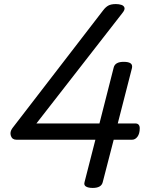

<svg xmlns="http://www.w3.org/2000/svg" viewBox="-20 -910 715 944"><path d="M436 14Q414 14 402.5 7Q391 0 396 -16L449 -223H61Q40 -223 33.5 -242Q27 -261 41 -280L487 -859Q499 -875 512.5 -882.5Q526 -890 550 -890Q565 -890 577 -886Q589 -882 592 -872Q595 -862 581 -845L159 -303H469L539 -578Q546 -606 588 -606Q611 -606 621.5 -599Q632 -592 629 -576L559 -303H646Q656 -303 661.5 -297Q667 -291 667 -279Q667 -253 656 -238Q645 -223 629 -223H539L485 -14Q478 14 436 14Z"/></svg>

Font: Playwrite IS
Style: Regular
Weight: 400
Designer: Veronika Burian, José Scaglione
Foundry: TypeTogether
Version: Version 1.002